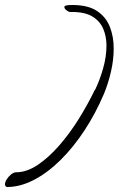

<svg xmlns="http://www.w3.org/2000/svg" viewBox="-51 -694 476 770"><path d="M-24 56Q-31 53 -31 45Q-31 36 -24 25Q-17 14 -6.5 5.5Q4 -3 13 -3Q56 -3 100 -32.5Q144 -62 186 -110Q228 -158 264.5 -216.5Q301 -275 329 -333H330Q349 -372 362.5 -419.5Q376 -467 376 -511Q376 -548 363 -578.5Q350 -609 320 -627.5Q290 -646 237 -646H229Q225 -646 216 -652.5Q207 -659 207 -666Q207 -674 238 -674Q302 -674 338 -650Q374 -626 389.5 -586.5Q405 -547 405 -500Q405 -454 394 -406.5Q383 -359 366 -318Q333 -240 288.5 -172Q244 -104 192 -52.5Q140 -1 85 27.5Q30 56 -23 56Z"/></svg>

Font: Bilbo
Style: Regular
Weight: 400
Designer: Robert E. Leuschke
Foundry: Robert E. Leuschke
Version: Version 1.100